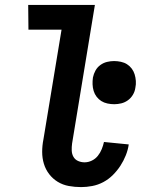

<svg xmlns="http://www.w3.org/2000/svg" viewBox="-20 -755 640 783"><path d="M311 8Q285 8 260.5 3.5Q236 -1 215.5 -13.5Q195 -26 180.5 -45Q166 -64 159 -87Q152 -110 152 -135.5Q152 -161 157 -186L231 -634H96L95 -735H367L274 -170Q272 -156 272.5 -141.5Q273 -127 279.5 -115.5Q286 -104 298.5 -98.5Q311 -93 325 -93Q340 -93 354.5 -100Q369 -107 379 -119.5Q389 -132 395 -147Q401 -162 404 -176L505 -166Q502 -144 493 -121.5Q484 -99 471 -79Q458 -59 440.5 -41.5Q423 -24 401.5 -12.5Q380 -1 356.5 3.5Q333 8 311 8ZM446 -330Q432 -330 418 -333Q404 -336 393 -343Q382 -350 374 -360.5Q366 -371 362 -384Q358 -397 357.5 -411Q357 -425 359 -439Q362 -454 369.5 -467.5Q377 -481 389.5 -490Q402 -499 416.5 -502.5Q431 -506 445 -506Q459 -506 473 -503Q487 -500 498 -493Q509 -486 517 -475.5Q525 -465 529 -452Q533 -439 534 -425Q535 -411 532 -397Q530 -382 522 -368.5Q514 -355 501.5 -346Q489 -337 474.5 -333.5Q460 -330 446 -330Z"/></svg>

Font: Iosevka HT Extended
Style: Bold Italic
Weight: 700
Width: 7
Italic angle: -9°
Monospace: yes
Designer: Belleve Invis
Foundry: Belleve Invis
Version: Version 32.3.0; ttfautohint (v1.8.4)